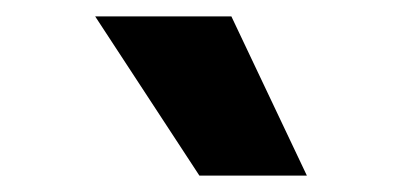

<svg xmlns="http://www.w3.org/2000/svg" viewBox="-20 -810 489 234"><path d="M223 -596 96 -790H262L354 -596Z"/></svg>

Font: Georama ExtraCondensed Thin
Style: Bold
Weight: 700
Version: Version 1.001